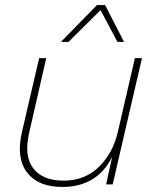

<svg xmlns="http://www.w3.org/2000/svg" viewBox="-20 -730 609 760"><path d="M378 -690 251 -564H221L364 -710H396L471 -564H445ZM514 -500H542L426 0H400L424 -109Q364 10 227 10Q131 10 87 -47.5Q43 -105 67 -208L135 -500H163L96 -207Q74 -114 111 -64.5Q148 -15 232 -15Q315 -15 370.5 -68.5Q426 -122 446 -206Z"/></svg>

Font: Elaine Sans ExtraLight
Style: Italic
Weight: 275
Italic angle: -13°
Designer: Wei Huang
Foundry: Wei Huang
Version: Version 2.001;December 24, 2019;FontCreator 12.0.0.2547 64-b